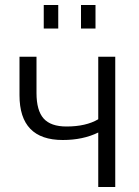

<svg xmlns="http://www.w3.org/2000/svg" viewBox="-20 -748 556 768"><path d="M155 -634V-728H213V-634ZM304 -634V-728H362V-634ZM373 0V-218Q312 -188 231 -188Q58 -188 58 -367V-521H126V-376Q126 -306 154.5 -274Q183 -242 246 -242Q324 -242 373 -271V-521H441V0Z"/></svg>

Font: Raleway-v4020
Style: Regular
Weight: 400
Designer: Matt McInerney, Pablo Impallari, Rodrigo Fuenzalida
Foundry: Matt McInerney, Pablo Impallari, Rodrigo Fuenzalida
Version: Version 4.020;PS 004.020;hotconv 1.0.88;makeotf.lib2.5.64775